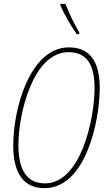

<svg xmlns="http://www.w3.org/2000/svg" viewBox="-20 -971 566 1001"><path d="M380 -793H393V-803C368 -844 342 -898 321 -951H295V-943C314 -897 353 -831 380 -793ZM212 10C427 10 500 -340 500 -513C500 -661 440 -724 339 -724C138 -724 49 -408 49 -213C49 -72 100 10 212 10ZM215 -15C121 -15 76 -83 76 -215C76 -378 152 -699 337 -699C430 -699 473 -638 473 -512C473 -345 399 -15 215 -15Z"/></svg>

Font: Noto Sans Condensed Thin
Style: Italic
Weight: 100
Width: 3
Italic angle: -12°
Designer: Monotype Design Team
Foundry: Monotype Imaging Inc.
Version: Version 2.013